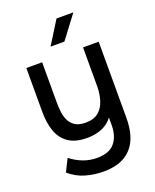

<svg xmlns="http://www.w3.org/2000/svg" viewBox="-177 -850 956 1187"><g transform="rotate(-20 301.5 -256.5)"><path d="M295 238Q234 238 177 221.5Q120 205 73 164L114 82Q150 111 193.5 128Q237 145 286 145Q367 145 403 101Q439 57 439 -14V-65Q421 -40 394.5 -23.5Q368 -7 336 0.5Q304 8 271 8Q194 8 148.5 -23.5Q103 -55 83.5 -110Q64 -165 64 -237V-527H168V-262Q168 -230 172 -198Q176 -166 189 -140.5Q202 -115 227 -99.5Q252 -84 295 -84Q349 -84 380 -110.5Q411 -137 424 -180.5Q437 -224 437 -275V-527H540V-25Q540 37 525.5 86Q511 135 480.5 169Q450 203 404.5 220.5Q359 238 295 238ZM250 -600 344 -751H455L341 -600Z"/></g></svg>

Font: Onest Medium
Style: Regular
Weight: 500
Designer: Dmitri Voloshin, Andrey Kudryavtsev
Foundry: Dmitri Voloshin, Andrey Kudryavtsev
Version: Version 1.000;gftools[0.9.33]